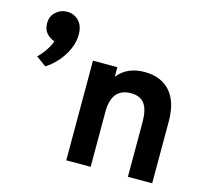

<svg xmlns="http://www.w3.org/2000/svg" viewBox="-103 -832 1033 951"><g transform="rotate(15 414.0 -356.0)"><path d="M93 -422.5 41.5 -460Q50.5 -468 63.5 -483.8Q76.5 -499.5 88 -518.2Q99.5 -537 104.5 -554Q79.5 -562.5 63 -581.5Q46.5 -600.5 46.5 -631Q46.5 -668 71.2 -690Q96 -712 128.5 -712Q163 -712 187.8 -687.8Q212.5 -663.5 212.5 -617Q212.5 -578.5 195.8 -541.2Q179 -504 151.8 -473Q124.5 -442 93 -422.5ZM314 0V-511H439V-462Q487.5 -523 576 -523Q661.5 -523 708 -470.2Q754.5 -417.5 754.5 -318.5V0H630V-280Q630 -344.5 607.8 -374.2Q585.5 -404 538.5 -404Q439 -404 439 -282V0Z"/></g></svg>

Font: Overpass
Style: Bold
Weight: 700
Designer: Delve Withrington, Dave Bailey, Thomas Jockin
Foundry: Delve Fonts LLC
Version: Version 4.000; ttfautohint (v1.8.3)